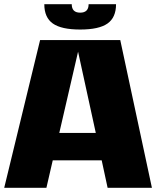

<svg xmlns="http://www.w3.org/2000/svg" viewBox="-20 -890 740 910"><path d="M490 0 462 -130H230L200 0H0L170 -700H550L700 0ZM350 -645 261 -260H434ZM530 -870Q530 -807 489.5 -778.5Q449 -750 360 -750Q271 -750 230.5 -778.5Q190 -807 190 -870H320Q320 -830 360 -830Q400 -830 400 -870Z"/></svg>

Font: Fivo Sans Modern Heavy
Style: Regular
Weight: 900
Designer: Alexander Slobzheninov
Foundry: Alexander Slobzheninov
Version: 1.0